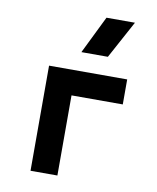

<svg xmlns="http://www.w3.org/2000/svg" viewBox="-88 -863 761 931"><g transform="rotate(10 293.0 -397.5)"><path d="M126.5 0V-517.6H511.2V-394.5H258.8V0ZM269.5 -609.4 360.4 -794.9H500.5L399.9 -609.4Z"/></g></svg>

Font: Cascadia Mono
Style: Bold
Weight: 700
Monospace: yes
Designer: Aaron Bell
Foundry: Saja Typeworks
Version: Version 2404.023; ttfautohint (v1.8.4)